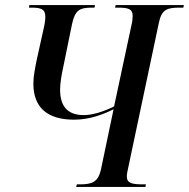

<svg xmlns="http://www.w3.org/2000/svg" viewBox="-20 -734 742 754"><path d="M279 0H551L553 -10H542C500 -10 478 -14 478 -41C478 -49 480 -59 483 -73L604 -645C615 -698 637 -704 687 -704H700L702 -714H434L432 -704H444C485 -704 501 -698 501 -672C501 -663 500 -650 496 -634L428 -316C383 -294 342 -282 309 -282C246 -282 216 -316 216 -382C216 -410 223 -445 227 -464L263 -640C275 -695 293 -704 342 -704H351L353 -714H95L94 -704H103C142 -704 158 -698 158 -668C158 -660 157 -646 153 -629L124 -498C118 -467 111 -435 111 -406C111 -309 169 -264 271 -264C334 -264 388 -286 426 -305L377 -71C366 -18 341 -10 293 -10H282Z"/></svg>

Font: Noto Serif Display Condensed Medium
Style: Italic
Weight: 500
Width: 3
Italic angle: -12°
Designer: Monotype Design Team
Foundry: Monotype Imaging Inc.
Version: Version 2.009